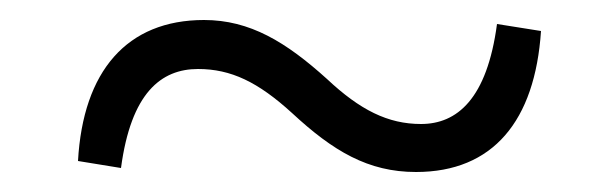

<svg xmlns="http://www.w3.org/2000/svg" viewBox="-20 -471 616 192"><path d="M307 -392C266 -429 230 -451 184 -451C107 -451 63 -400 58 -310L101 -303C111 -378 141 -402 178 -402C211 -402 238 -389 272 -358C313 -320 348 -299 396 -299C473 -299 515 -350 521 -440L477 -447C467 -372 437 -347 401 -347C368 -347 340 -361 307 -392Z"/></svg>

Font: Shippori Mincho
Style: Regular
Weight: 400
Designer: Bonji Tadano  Ryoko NISHIZUKA  (kana & ideographs); Frank Grießhammer (Latin, Greek & Cyrillic); Wenlong ZHANG  (bopomof
Foundry: Adobe Systems Incorporated
Version: Version 1.003;PS 1.001;hotconv 16.6.54;makeotf.lib2.5.65590